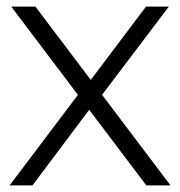

<svg xmlns="http://www.w3.org/2000/svg" viewBox="-20 -560 544 580"><path d="M14 -540H87L495 0H422ZM231 -294 286 -277 78 0H9ZM216 -268 421 -540H490L272 -252Z"/></svg>

Font: Pathway Extreme 8pt Thin
Style: Regular
Weight: 100
Designer: Eduardo Rodriguez Tunni
Foundry: Eduardo Rodriguez Tunni
Version: Version 1.000